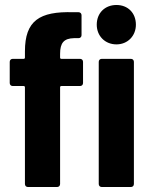

<svg xmlns="http://www.w3.org/2000/svg" viewBox="-20 -750 611 770"><path d="M447 -572C492 -572 525 -606 525 -651C525 -698 493 -730 447 -730C401 -730 368 -698 368 -651C368 -606 401 -572 447 -572ZM221 -534C221 -578 236 -596 277 -597H295C302 -597 307 -602 307 -609V-689C307 -696 302 -701 295 -701H274C138 -705 80 -667 80 -544V-519C80 -516 78 -514 75 -514H31C24 -514 19 -509 19 -502V-417C19 -410 24 -405 31 -405H75C78 -405 80 -403 80 -400V-12C80 -5 85 0 92 0H209C216 0 221 -5 221 -12V-400C221 -403 223 -405 226 -405H301C308 -405 313 -410 313 -417V-502C313 -509 308 -514 301 -514H226C223 -514 221 -516 221 -519ZM388 0H505C512 0 517 -5 517 -12V-502C517 -509 512 -514 505 -514H388C381 -514 376 -509 376 -502V-12C376 -5 381 0 388 0Z"/></svg>

Font: Barlow Semi Condensed
Style: Bold
Weight: 700
Width: 4
Designer: Jeremy Tribby
Foundry: Tribby Type
Version: Version 1.422;hotconv 1.0.109;makeotfexe 2.5.65596